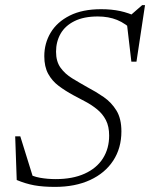

<svg xmlns="http://www.w3.org/2000/svg" viewBox="-20 -722 588 752"><path d="M506 -597.5Q472 -630.5 438.5 -644Q405 -657.5 363 -657.5Q308 -657.5 271.5 -639.2Q235 -621 217.2 -589.8Q199.5 -558.5 199.5 -519.5Q199.5 -481.5 217 -457Q234.5 -432.5 262.8 -415.2Q291 -398 323 -380Q355.5 -363 386 -342Q416.5 -321 436 -289.2Q455.5 -257.5 455.5 -207.5Q455.5 -142 423.5 -93Q391.5 -44 333 -17Q274.5 10 195.5 10Q148.5 10 114.2 3.8Q80 -2.5 45.5 -17L39.5 -188H59.5L113 -16L80 -46.5Q107 -31 136.5 -25.8Q166 -20.5 198 -20.5Q264.5 -20.5 311.5 -41.8Q358.5 -63 383 -101.5Q407.5 -140 407.5 -191Q407.5 -227 394.8 -251.5Q382 -276 361 -293.2Q340 -310.5 315.5 -323.5Q291 -336.5 267.5 -349Q236 -366 210 -385.5Q184 -405 168.8 -432.8Q153.5 -460.5 153.5 -502Q153.5 -552.5 178.5 -594.2Q203.5 -636 253.2 -661Q303 -686 376 -686Q417 -686 450.5 -678.8Q484 -671.5 515.5 -656.5L486.5 -658L537 -702H548L514.5 -480.5H494.5L476 -638.5Z"/></svg>

Font: Newsreader 16pt 16pt Light
Style: Italic
Weight: 300
Italic angle: -17°
Version: Version 1.003